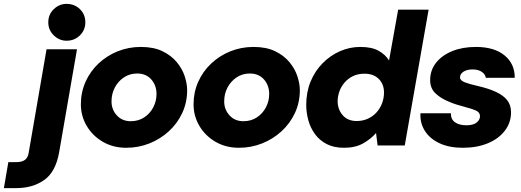

<svg xmlns="http://www.w3.org/2000/svg" viewBox="-166 -750 2688 990"><path d="M-146 220 -123 86H-83Q-53 86 -37.5 74.5Q-22 63 -18 37L74 -496H231L139 35Q121 137 61.5 178.5Q2 220 -83 220ZM177 -540Q140 -540 111.5 -567.5Q83 -595 83 -635Q83 -676 111.5 -703Q140 -730 177 -730Q218 -730 246 -703Q274 -676 274 -635Q274 -595 246 -567.5Q218 -540 177 -540Z M485 12Q417 12 364 -19Q311 -50 281 -101Q251 -152 251 -212Q251 -274 275 -328Q299 -382 342 -422.5Q385 -463 441 -485.5Q497 -508 560 -508Q626 -508 671.5 -486Q717 -464 745.5 -429.5Q774 -395 786.5 -356.5Q799 -318 799 -285Q799 -222 774 -168Q749 -114 705 -73.5Q661 -33 604.5 -10.5Q548 12 485 12ZM508 -125Q548 -125 578 -145Q608 -165 624.5 -197Q641 -229 641 -265Q641 -310 614 -340.5Q587 -371 541 -371Q503 -371 473 -351Q443 -331 426 -298.5Q409 -266 409 -227Q409 -185 436.5 -155Q464 -125 508 -125Z M1066 12Q998 12 945 -19Q892 -50 862 -101Q832 -152 832 -212Q832 -274 856 -328Q880 -382 923 -422.5Q966 -463 1022 -485.5Q1078 -508 1141 -508Q1207 -508 1252.5 -486Q1298 -464 1326.5 -429.5Q1355 -395 1367.5 -356.5Q1380 -318 1380 -285Q1380 -222 1355 -168Q1330 -114 1286 -73.5Q1242 -33 1185.5 -10.5Q1129 12 1066 12ZM1089 -125Q1129 -125 1159 -145Q1189 -165 1205.5 -197Q1222 -229 1222 -265Q1222 -310 1195 -340.5Q1168 -371 1122 -371Q1084 -371 1054 -351Q1024 -331 1007 -298.5Q990 -266 990 -227Q990 -185 1017.5 -155Q1045 -125 1089 -125Z M1608 12Q1556 12 1519 -7Q1482 -26 1458.5 -58Q1435 -90 1424 -129.5Q1413 -169 1413 -209Q1413 -275 1435.5 -329.5Q1458 -384 1497.5 -424Q1537 -464 1587 -486Q1637 -508 1692 -508Q1751 -508 1786.5 -488Q1822 -468 1840 -438L1887 -700H2044L1921 0H1781L1773 -64Q1746 -33 1706 -10.5Q1666 12 1608 12ZM1673 -126Q1705 -126 1731 -138Q1757 -150 1775.5 -170.5Q1794 -191 1804 -217.5Q1814 -244 1814 -273Q1814 -316 1787 -343Q1760 -370 1713 -370Q1679 -370 1653 -357Q1627 -344 1609.5 -323Q1592 -302 1583.5 -277Q1575 -252 1575 -228Q1575 -186 1601 -156Q1627 -126 1673 -126Z M2220 12Q2150 12 2100 -11.5Q2050 -35 2024.5 -75.5Q1999 -116 2002 -166H2159Q2158 -135 2180 -119.5Q2202 -104 2239 -104Q2274 -104 2291.5 -118Q2309 -132 2309 -151Q2309 -171 2287 -180.5Q2265 -190 2233 -198Q2211 -204 2189.5 -210.5Q2168 -217 2148 -226Q2106 -243 2079 -269Q2052 -295 2052 -337Q2052 -388 2082.5 -426.5Q2113 -465 2166 -486.5Q2219 -508 2288 -508Q2383 -508 2436 -464Q2489 -420 2488 -349H2339Q2336 -368 2317.5 -380Q2299 -392 2271 -392Q2242 -392 2224 -380.5Q2206 -369 2206 -351Q2206 -335 2231 -325.5Q2256 -316 2296 -307Q2353 -294 2391.5 -276Q2430 -258 2449.5 -233Q2469 -208 2469 -171Q2469 -118 2437.5 -76.5Q2406 -35 2350 -11.5Q2294 12 2220 12Z"/></svg>

Font: Rethink Sans ExtraBold
Style: Italic
Weight: 800
Italic angle: -10°
Designer: The Rethink Sans project authors (Hans Thiessen). DM Sans designed by Colophon Foundry.
Foundry: Rethink Communications LLC
Version: Version 1.001